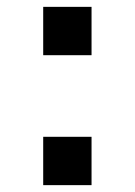

<svg xmlns="http://www.w3.org/2000/svg" viewBox="-20 -540 393 560"><path d="M106 -379V-520H247V-379ZM106 0V-141H247V0Z"/></svg>

Font: M PLUS 1 SemiBold
Style: Regular
Weight: 600
Designer: Coji Morishita
Foundry: UNDERFOREST DESIGN
Version: Version 1.001